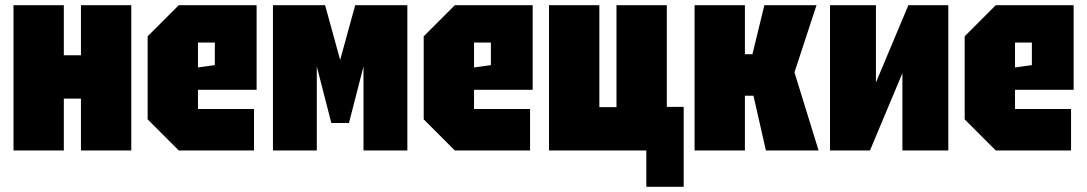

<svg xmlns="http://www.w3.org/2000/svg" viewBox="-20 -580 4189 740"><path d="M32 0V-560H226V-367H292V-560H486V0H292V-200H226V0Z M549 -120V-440L669 -560H969V-234H743V-160H959V0H669ZM743 -320 808 -329V-416H743Z M1032 0V-560H1233L1291 -349L1349 -560H1550V0H1381V-324L1325 -106H1257L1201 -324V0Z M1613 -120V-440L1733 -560H2033V-234H1807V-160H2023V0H1733ZM1807 -320 1872 -329V-416H1807Z M2550 -560V-168H2615V140H2471V0H2096V-560H2290V-167H2356V-560Z M2657 0V-560H2851V-371H2880L2926 -560H3127L3042 -301L3135 0H2932L2884 -211H2851V0Z M3635 0H3458V-298L3333 0H3179V-560H3356V-262L3481 -560H3635Z M3698 -120V-440L3818 -560H4118V-234H3892V-160H4108V0H3818ZM3892 -320 3957 -329V-416H3892Z"/></svg>

Font: Tektur Condensed ExtraBold
Style: Regular
Weight: 800
Width: 3
Designer: Adam Jagosz
Foundry: Adam Jagosz
Version: Version 1.005;gftools[0.9.30]